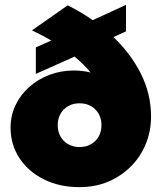

<svg xmlns="http://www.w3.org/2000/svg" viewBox="-20 -755 668 790"><path d="M307.5 15Q224.5 15 160.5 -17Q96.5 -49 60 -104.5Q23.5 -160 23.5 -230Q23.5 -279 43.5 -321.5Q63.5 -364 99.2 -396.2Q135 -428.5 182.8 -446.8Q230.5 -465 285.5 -465Q305 -465 329 -461.5Q353 -458 376.5 -448Q400 -438 418.5 -418L365.5 -440Q347 -465.5 321.2 -491Q295.5 -516.5 263 -540.8Q230.5 -565 192.5 -587.5Q154.5 -610 111.5 -630L258.5 -733Q359 -683 436.5 -612Q514 -541 557.8 -455.5Q601.5 -370 601.5 -276Q601.5 -215.5 579.8 -162.5Q558 -109.5 518.2 -69.8Q478.5 -30 425 -7.5Q371.5 15 307.5 15ZM307.5 -150Q334 -150 354.2 -161.5Q374.5 -173 386 -193.2Q397.5 -213.5 397.5 -240Q397.5 -266.5 386 -286.8Q374.5 -307 354.2 -318.5Q334 -330 307.5 -330Q281 -330 260.8 -318.5Q240.5 -307 229 -286.8Q217.5 -266.5 217.5 -240Q217.5 -213.5 229 -193.2Q240.5 -173 260.8 -161.5Q281 -150 307.5 -150ZM127.5 -451V-560L313.5 -643V-650L498.5 -735V-626L313.5 -541V-534Z"/></svg>

Font: Geologica Roman Black
Style: Regular
Weight: 900
Designer: Sindre Bremnes, Frode Helland
Foundry: Monokrom Skriftforlag AS
Version: Version 1.010;gftools[0.9.28]